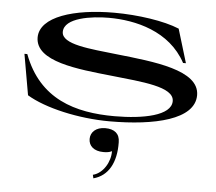

<svg xmlns="http://www.w3.org/2000/svg" viewBox="-55 -576 1056 937"><g transform="rotate(5 472.5 -108.0)"><path d="M491 15C710 15 905 -29 905 -149C905 -273 680 -294 497 -314C365 -329 225 -338 225 -400C225 -470 360 -488 443 -488C574 -488 743 -449 823 -300H837L787 -465C713 -496 584 -515 467 -515C272 -515 105 -465 105 -362C106 -244 312 -225 484 -207C630 -191 789 -181 789 -110C789 -39 653 -12 512 -12C320 -12 142 -63 62 -277H48L83 -77C172 -23 337 15 491 15ZM432 282 436 299C508 280 546 213 544 113C544 71 518 50 473 50C427 50 401 76 401 109C401 143 427 167 473 167C488 167 502 166 515 159C516 211 482 270 432 282Z"/></g></svg>

Font: Sprat Extended Medium
Style: Regular
Weight: 500
Width: 9
Designer: Ethan Nakache
Foundry: Collletttivo
Version: Version 2.000;Glyphs 3.2 (3217)